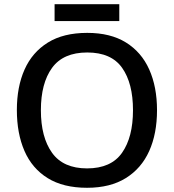

<svg xmlns="http://www.w3.org/2000/svg" viewBox="-20 -881 825 911"><path d="M725 -358Q725 -247 688 -164.5Q651 -82 577 -36Q503 10 393 10Q280 10 206 -36Q132 -82 96 -165Q60 -248 60 -359Q60 -469 96.5 -551Q133 -633 207 -679Q281 -725 394 -725Q504 -725 577.5 -679.5Q651 -634 688 -551.5Q725 -469 725 -358ZM174 -358Q174 -230 227 -156Q280 -82 393 -82Q507 -82 559 -156Q611 -230 611 -358Q611 -486 559.5 -559Q508 -632 394 -632Q280 -632 227 -559Q174 -486 174 -358ZM546 -861V-781H239V-861Z"/></svg>

Font: Noto Sans Telugu Medium
Style: Regular
Weight: 500
Designer: Jelle Bosma - Monotype Design Team
Foundry: Monotype Imaging Inc.
Version: Version 2.005; ttfautohint (v1.8.4.7-5d5b)